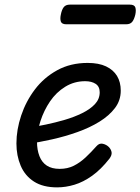

<svg xmlns="http://www.w3.org/2000/svg" viewBox="-20 -791 607 830"><path d="M227 19Q166 19 127 -6Q88 -31 69.5 -74.5Q51 -118 51 -171Q51 -230 71.5 -291.5Q92 -353 131 -404.5Q170 -456 227.5 -487.5Q285 -519 359 -519Q407 -519 438.5 -504Q470 -489 486 -462.5Q502 -436 502 -399Q502 -357 477 -324Q452 -291 410 -265Q368 -239 314.5 -220Q261 -201 205 -188.5Q149 -176 96 -168L103 -238Q137 -244 178 -252.5Q219 -261 260 -273Q301 -285 335.5 -302Q370 -319 390.5 -341Q411 -363 411 -392Q411 -417 393.5 -428.5Q376 -440 348 -440Q301 -440 262 -416Q223 -392 196.5 -353Q170 -314 155 -268Q140 -222 140 -178Q140 -143 150.5 -116Q161 -89 182.5 -75Q204 -61 238 -61Q272 -61 299 -74.5Q326 -88 350 -110.5Q374 -133 397 -159Q409 -173 424.5 -169.5Q440 -166 451 -155Q461 -144 462.5 -132Q464 -120 453 -105Q416 -58 378 -31Q340 -4 302 7.5Q264 19 227 19ZM267 -686Q247 -686 243 -698Q239 -710 243 -728Q247 -749 255.5 -760Q264 -771 282 -771H541Q561 -771 565 -759Q569 -747 565 -728Q560 -707 551.5 -696.5Q543 -686 525 -686Z"/></svg>

Font: Playwrite AU SA
Style: Regular
Weight: 400
Designer: Veronika Burian, José Scaglione
Foundry: TypeTogether
Version: Version 1.002